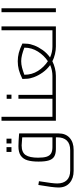

<svg xmlns="http://www.w3.org/2000/svg" viewBox="760 -1526 1003 2563"><g transform="rotate(-90 1261.5 -244.5)"><path d="M40 0ZM762 -490V37Q762 131 702.5 184Q643 237 543 237H262Q162 237 101 183.5Q40 130 40 36Q40 -38 74 -234L124 -226Q108 -122 101 -69Q94 -16 94 18Q94 100 137.5 145.5Q181 191 266 191H537Q624 191 667 146Q710 101 710 17V0H556Q491 0 454.5 -21.5Q418 -43 402 -92.5Q386 -142 386 -232Q386 -322 403.5 -380Q421 -438 465.5 -469Q510 -500 591 -500Q617 -500 665 -497.5Q713 -495 745 -492ZM579 -46H710V-449L689 -451Q611 -457 602 -457Q509 -457 473.5 -404Q438 -351 438 -237Q438 -164 451.5 -123Q465 -82 495.5 -64Q526 -46 579 -46ZM515 -659H579V-593H515ZM628 -659H692V-593H628Z M1076 -46V0H931V-726H984V-46Z M1076 0ZM1426 -46V0H1076V-46H1225V-500H1277V-46ZM1224 -657H1279V-593H1224Z M2016 -46V0H1922Q1873 0 1820 -12.5Q1767 -25 1725 -47Q1684 -26 1633.5 -13Q1583 0 1532 0H1426V-46H1529Q1603 -46 1675 -76Q1617 -118 1576.5 -175Q1536 -232 1515 -288Q1494 -344 1492 -383L1489 -447Q1560 -482 1614 -495.5Q1668 -509 1725 -509Q1781 -509 1835.5 -495.5Q1890 -482 1962 -447L1959 -383Q1957 -343 1936 -288Q1915 -233 1874.5 -176Q1834 -119 1776 -78Q1846 -46 1921 -46ZM1726 -107Q1802 -157 1854.5 -239.5Q1907 -322 1907 -421Q1854 -441 1810.5 -452Q1767 -463 1726 -463Q1684 -463 1641.5 -452Q1599 -441 1545 -421Q1545 -320 1596 -239.5Q1647 -159 1726 -107Z M2191 -726V0H2016V-46H2139V-726Z M2380 -726H2433V0H2380Z"/></g></svg>

Font: Cairo Light
Style: Regular
Weight: 300
Designer: Mohamed Gaber, the designers of Titillium
Foundry: Kief Type Foundry
Version: Version 2.009; ttfautohint (v1.5.33-1714) -l 8 -r 50 -G 200 